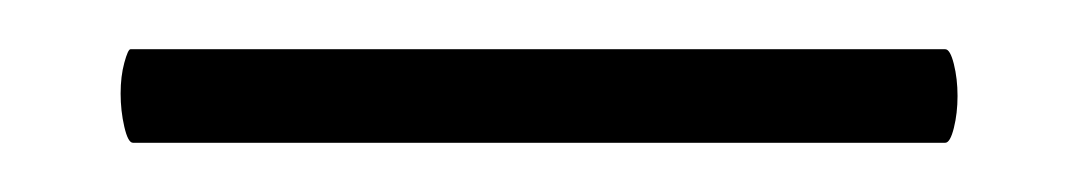

<svg xmlns="http://www.w3.org/2000/svg" viewBox="-20 17 438 78"><path d="M29 55Q29 48 30.5 42.5Q32 37 33 37H364Q366 37 367.5 43Q369 49 369 56Q369 63 367.5 69Q366 75 364 75H34Q32 75 30.5 68.5Q29 62 29 55Z"/></svg>

Font: Cormorant Unicase Light
Style: Regular
Weight: 300
Designer: Christian Thalmann (Catharsis Fonts)
Foundry: Catharsis Fonts
Version: Version 4.000